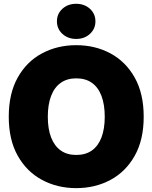

<svg xmlns="http://www.w3.org/2000/svg" viewBox="-20 -975 799 1006"><path d="M379.4 10.7Q280.3 10.7 200 -32.5Q119.6 -75.7 72.8 -159.2Q25.9 -242.7 25.9 -363.3Q25.9 -484.9 72.8 -568.6Q119.6 -652.3 200 -695.3Q280.3 -738.3 379.4 -738.3Q478.5 -738.3 558.6 -695.3Q638.7 -652.3 685.8 -568.6Q732.9 -484.9 732.9 -363.3Q732.9 -242.2 685.8 -158.7Q638.7 -75.2 558.6 -32.2Q478.5 10.7 379.4 10.7ZM379.4 -163.1Q428.2 -163.1 461.4 -186.5Q494.6 -210 511.7 -254.9Q528.8 -299.8 528.8 -363.3Q528.8 -427.2 511.7 -472.4Q494.6 -517.6 461.4 -541Q428.2 -564.5 379.4 -564.5Q331.5 -564.5 298.3 -541Q265.1 -517.6 247.8 -472.4Q230.5 -427.2 230.5 -363.3Q230.5 -299.8 247.8 -254.9Q265.1 -210 298.3 -186.5Q331.5 -163.1 379.4 -163.1ZM379.4 -771Q335.9 -771 307.1 -797.4Q278.3 -823.7 278.3 -863.3Q278.3 -902.8 307.1 -929Q335.9 -955.1 378.9 -955.1Q422.4 -955.1 451.2 -929Q480 -902.8 480 -863.3Q480 -823.7 451.2 -797.4Q422.4 -771 379.4 -771Z"/></svg>

Font: Inter 24pt Black
Style: Regular
Weight: 900
Designer: Rasmus Andersson
Foundry: rsms
Version: Version 4.001;git-66647c0bb